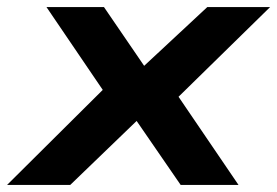

<svg xmlns="http://www.w3.org/2000/svg" viewBox="-43 -521 781 541"><path d="M-23 0 278 -299 283 -214 88 -501H250L369 -327H354L541 -501H718L425 -214L429 -294L629 0H466L338 -186L349 -187L155 0Z"/></svg>

Font: Nunito Sans 7pt Expanded
Style: Bold Italic
Weight: 700
Width: 7
Italic angle: -9°
Designer: Vernon Adams
Foundry: Vernon Adams
Version: Version 3.101;gftools[0.9.27]